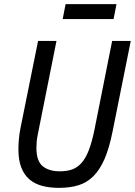

<svg xmlns="http://www.w3.org/2000/svg" viewBox="-20 -896 652 928"><path d="M253 -698 164 -253Q159 -230 157.5 -212.5Q156 -195 156 -181Q156 -118 186 -93Q216 -68 270 -68Q303 -68 328.5 -77Q354 -86 374 -108.5Q394 -131 409 -169.5Q424 -208 436 -266L522 -698H612L524 -260Q508 -180 485.5 -128Q463 -76 431.5 -44.5Q400 -13 359 -0.5Q318 12 265 12Q219 12 182.5 2Q146 -8 121 -30Q96 -52 82.5 -87.5Q69 -123 69 -174Q69 -193 71 -219.5Q73 -246 79 -277L164 -698ZM297 -876H543L529 -804H283Z"/></svg>

Font: IBM Plex Sans Cond Text
Style: Italic
Weight: 450
Width: 3
Italic angle: -11°
Designer: Mike Abbink, Paul van der Laan, Pieter van Rosmalen
Foundry: Bold Monday
Version: Version 1.3